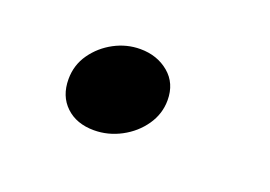

<svg xmlns="http://www.w3.org/2000/svg" viewBox="-41 -235 465 331"><g transform="rotate(20 191.0 -69.5)"><path d="M145 10Q113 10 93.5 -8.5Q74 -27 74 -58Q74 -84 88.5 -104.5Q103 -125 125.5 -137Q148 -149 173 -149Q204 -149 225.5 -131Q247 -113 247 -82Q247 -57 232.5 -36Q218 -15 194.5 -2.5Q171 10 145 10Z"/></g></svg>

Font: Noto Sans Thaana
Style: Regular
Weight: 400
Designer: Monotype Design Team
Foundry: Monotype Imaging Inc.
Version: Version 2.001